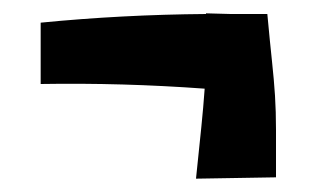

<svg xmlns="http://www.w3.org/2000/svg" viewBox="-20 -367 475 288"><path d="M274 -99Q279 -147 282 -176.5Q285 -206 287 -234Q164 -243 41 -241V-333Q163 -345 289 -346V-347L326 -346Q353 -346 381 -346Q385 -303 388 -275Q391 -247 392.5 -223.5Q394 -200 394 -172Q394 -144 394 -101Z"/></svg>

Font: Marhey
Style: Regular
Weight: 400
Designer: Nur Syamsi & Bustanul Arifin
Foundry: Namelatype
Version: Version 1.000; ttfautohint (v1.8.4.7-5d5b)